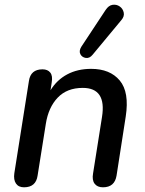

<svg xmlns="http://www.w3.org/2000/svg" viewBox="-20 -790 616 817"><path d="M82 7Q59 7 48 -9Q37 -25 41 -53L103 -445Q110 -495 161 -495Q183 -495 194 -481Q205 -467 200 -439L195 -406Q222 -450 266 -473.5Q310 -497 368 -497Q448 -497 489.5 -447.5Q531 -398 515 -294L476 -43Q468 7 418 7Q394 7 382.5 -8.5Q371 -24 376 -52L414 -292Q434 -416 332 -416Q265 -416 225.5 -374.5Q186 -333 175 -263L140 -43Q133 7 82 7ZM374 -557Q361 -541 345 -543.5Q329 -546 322 -559.5Q315 -573 326 -591L429 -747Q442 -767 459 -769.5Q476 -772 489.5 -762.5Q503 -753 506.5 -736.5Q510 -720 496 -704Z"/></svg>

Font: Nunito SemiBold
Style: Italic
Weight: 600
Italic angle: -9°
Designer: Vernon Adams
Foundry: Vernon Adams
Version: Version 3.601; ttfautohint (v1.8.2.53-6de2)